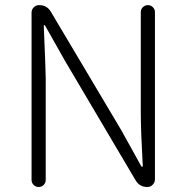

<svg xmlns="http://www.w3.org/2000/svg" viewBox="-20 -749 746 769"><path d="M106.4 -28.3V-698.2Q106.4 -710.9 115.2 -719.7Q124 -728.5 136.7 -728.5Q168 -728.5 183.6 -702.1L465.8 -227.5L545.9 -83Q546.9 -81.1 549.3 -81.1Q551.8 -81.1 551.8 -84Q543.9 -224.6 543.9 -296.9V-700.2Q543.9 -711.9 552.2 -720.2Q560.5 -728.5 572.3 -728.5Q584 -728.5 592.3 -720.2Q600.6 -711.9 600.6 -700.2V-31.2Q600.6 -18.6 591.8 -9.3Q583 0 570.3 0Q539.1 0 523.4 -26.4L242.2 -502L161.1 -645.5Q160.2 -648.4 157.7 -648.4Q155.3 -648.4 155.3 -645.5Q163.1 -463.9 163.1 -436.5V-28.3Q163.1 -16.6 154.8 -8.3Q146.5 0 134.8 0Q123 0 114.7 -8.3Q106.4 -16.6 106.4 -28.3Z"/></svg>

Font: Gen Jyuu Gothic Light
Style: Regular
Weight: 200
Designer: [Source Han Sans]
Ryoko NISHIZUKA  (kana & ideographs); Paul D. Hunt (Latin, Greek & Cyrillic); Wenlong ZHANG  (bopomofo
Version: Version 1.002.20150607